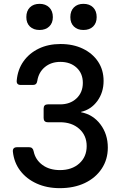

<svg xmlns="http://www.w3.org/2000/svg" viewBox="-20 -969 640 999"><path d="M291 10Q224 10 171 -14Q118 -38 85.5 -80.5Q53 -123 47 -180Q45 -203 69 -203H132Q151 -203 155 -182Q164 -138 200.5 -111Q237 -84 292 -84Q354 -84 392.5 -118.5Q431 -153 431 -209Q431 -264 392.5 -298.5Q354 -333 292 -333H229Q207 -333 207 -355V-404Q207 -426 229 -426H293Q345 -426 378 -457Q411 -488 411 -538Q411 -587 378.5 -617Q346 -647 294 -647Q246 -647 213.5 -620Q181 -593 174 -548Q171 -527 152 -527H88Q65 -527 67 -550Q72 -607 102 -649.5Q132 -692 181.5 -716Q231 -740 295 -740Q361 -740 411.5 -715.5Q462 -691 490.5 -648Q519 -605 519 -548Q519 -488 486.5 -443.5Q454 -399 402 -387V-385Q464 -373 502.5 -322Q541 -271 541 -201Q541 -139 509 -91Q477 -43 421 -16.5Q365 10 291 10ZM414 -813Q383 -813 364.5 -831Q346 -849 346 -880Q346 -912 364.5 -930.5Q383 -949 414 -949Q446 -949 464.5 -930.5Q483 -912 483 -880Q483 -849 464.5 -831Q446 -813 414 -813ZM186 -813Q154 -813 135.5 -831Q117 -849 117 -880Q117 -912 135.5 -930.5Q154 -949 186 -949Q217 -949 236 -930.5Q255 -912 255 -880Q255 -849 236 -831Q217 -813 186 -813Z"/></svg>

Font: Pitagon Sans Mono SemiBold
Style: Regular
Weight: 600
Monospace: yes
Designer: Travis Tran
Foundry: Pitagon
Version: Version 1.001; ttfautohint (v1.8.4.7-5d5b);gftools[0.9.26]